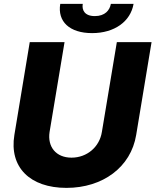

<svg xmlns="http://www.w3.org/2000/svg" viewBox="-20 -940 786 970"><path d="M540.1 -920.5C534.4 -888.1 510.3 -858.7 459.2 -858.7C407.3 -858.7 392.8 -889.2 398.1 -920.5H284.4C269.5 -831.3 331.3 -772.7 445.3 -772.7C558.2 -772.7 639.6 -831.3 654.8 -920.5ZM570.3 -727.3 494.7 -273.4C483 -198.2 420.1 -143.5 341.3 -143.5C263.1 -143.5 218.8 -198.2 230.5 -273.4L306.1 -727.3H130.3L52.6 -258.2C25.9 -95.5 131 9.2 315.7 9.2C499.3 9.2 641.3 -95.5 668 -258.2L745.7 -727.3Z"/></svg>

Font: TID UI Extra Bold
Style: Italic
Weight: 800
Italic angle: -9.39999°
Designer: The TID Project Authors
Foundry: Bakken & Bæck
Version: Version 1.001;hotconv 1.0.109;makeotfexe 2.5.65596